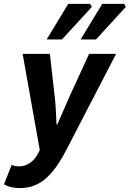

<svg xmlns="http://www.w3.org/2000/svg" viewBox="-55 -773 666 987"><path d="M45.7 194Q21.7 194 0.7 188.7Q-20.3 183.4 -34.6 174.1L5.1 74.6Q21.7 82.3 44.4 82.3Q71.3 82.3 97.4 65.5Q123.6 48.8 139.9 16.9L149.5 -1.5L61.3 -496.1H201.4L226.6 -273.1Q230.2 -242.4 232.3 -203.9Q234.4 -165.3 235.5 -133.1H239.5Q254.2 -165.6 270.4 -203.6Q286.6 -241.6 300.6 -273.1L403.1 -496.1H541.8L286.3 -2.9Q250 67.5 213.6 110.7Q177.2 154 136.6 174Q96.1 194 45.7 194ZM184.7 -570 295.8 -753H408.5L417.1 -737.4L263.5 -570ZM359.4 -570 470.5 -753H583.2L591.8 -737.4L438.2 -570Z"/></svg>

Font: Source Sans 3
Style: Italic
Weight: 200
Italic angle: -11°
Designer: Paul D. Hunt
Foundry: Adobe
Version: Version 3.046;hotconv 1.0.118;makeotfexe 2.5.65603